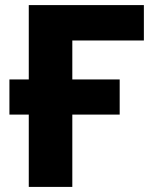

<svg xmlns="http://www.w3.org/2000/svg" viewBox="-20 -734 608 754"><path d="M545 -714V-575H264V-422H450V-284H264V0H93V-284H17V-422H93V-714Z"/></svg>

Font: Noto Sans ExtraBold
Style: Regular
Weight: 800
Designer: Monotype Design Team
Foundry: Monotype Imaging Inc.
Version: Version 2.007